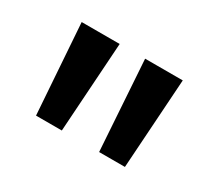

<svg xmlns="http://www.w3.org/2000/svg" viewBox="-65 -824 528 477"><g transform="rotate(30 199.0 -585.0)"><path d="M163 -714H54L72 -456H146ZM344 -714H236L253 -456H327Z"/></g></svg>

Font: Noto Sans Armenian ExtraCondensed Medium
Style: Regular
Weight: 500
Width: 2
Designer: Monotype Design Team
Foundry: Monotype Imaging Inc.
Version: Version 2.008